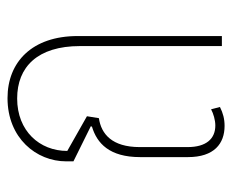

<svg xmlns="http://www.w3.org/2000/svg" viewBox="-72 -524 603 498"><g transform="rotate(-90 229.0 -274.5)"><path d="M152 7C170 7 185 3 201 -5L195 -28C184 -22 167 -17 153 -17C119 -17 97 -40 97 -89V-213C97 -285 131 -313 172 -319L177 -350L87 -401C87 -473 139 -531 223 -531C305 -531 359 -478 359 -368V0H385V-374C385 -492 318 -556 224 -556C120 -556 60 -481 60 -404V-385L151 -340L150 -337C107 -324 71 -292 71 -212V-88C71 -20 106 7 152 7Z"/></g></svg>

Font: Noto Sans Thai Cond Thin
Style: Regular
Weight: 100
Width: 3
Designer: Monotype Design Team
Foundry: Monotype Imaging Inc.
Version: Version 2.002